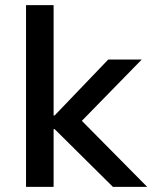

<svg xmlns="http://www.w3.org/2000/svg" viewBox="-20 -725 591 745"><path d="M81 0V-705H188V-277H192L400 -494H530L275 -233L277 -277L551 0H418L192 -224H188V0Z"/></svg>

Font: Nunito Sans 9pt SemiBold
Style: Regular
Weight: 600
Version: Version 3.101;gftools[0.9.27]